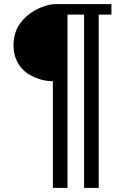

<svg xmlns="http://www.w3.org/2000/svg" viewBox="-20 -742 599 922"><path d="M515.1 -671.9H454.1V160.2H383.8V-671.9H304.2V160.2H233.9V-352.1Q173.3 -352.1 115.2 -387.2Q84.5 -406.2 64.7 -441.9Q44.9 -477.5 44.9 -522.9Q44.9 -592.3 83.3 -638.4Q121.6 -684.6 181.2 -708Q218.3 -722.2 245.1 -722.2H515.1Z"/></svg>

Font: Perun
Style: Bold
Weight: 700
Foundry: Copyright (c) Stefan Peev, Context Ltd, 2016
Version: Version 1.0000